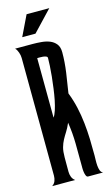

<svg xmlns="http://www.w3.org/2000/svg" viewBox="-127 -875 532 922"><g transform="rotate(-15 139.0 -414.5)"><path d="M164.6 -274.4Q154.3 -250.5 143.8 -234.1Q133.3 -217.8 124.8 -201.9Q116.2 -186 110.8 -166.7Q105.5 -147.5 105.5 -117.7V-46.4Q105.5 -33.2 110.1 -20.8Q114.7 -8.3 126 0H11.7Q23.9 -7.8 28.6 -20.5Q33.2 -33.2 33.2 -46.4L29.8 -631.8Q29.8 -637.7 28.6 -645Q27.3 -652.3 24.9 -659.4Q22.5 -666.5 19 -672.9Q15.6 -679.2 10.7 -683.6H98.1Q118.7 -683.6 141.1 -681.6Q163.6 -679.7 182.1 -672.4Q200.7 -665 212.9 -649.9Q225.1 -634.8 225.1 -608.4Q225.1 -560.1 217.8 -508.5Q210.4 -457 202.6 -409.7Q217.8 -370.6 226.6 -331.3Q235.4 -292 239.7 -252Q244.1 -211.9 245.4 -171.4Q246.6 -130.9 246.6 -89.8Q246.6 -81.5 246.1 -67.6Q245.6 -53.7 246.6 -39.8Q247.6 -25.9 251.7 -14.6Q255.9 -3.4 265.6 0H190.9Q184.1 0 180.7 -8.1Q177.2 -16.1 175.8 -26.4Q174.3 -36.6 174.3 -46.4Q174.3 -56.2 174.3 -60.1Q174.3 -113.8 173.6 -167.5Q172.9 -221.2 164.6 -274.4ZM103.5 -315.9Q111.3 -326.7 118.2 -347.7Q125 -368.7 130.4 -395.3Q135.7 -421.9 139.6 -451.4Q143.6 -481 146.5 -509Q149.4 -537.1 150.6 -560.8Q151.9 -584.5 151.9 -599.6Q151.9 -605.5 145.5 -608.2Q139.2 -610.8 130.6 -611.8Q122.1 -612.8 113.8 -612.5Q105.5 -612.3 101.6 -612.3ZM106.9 -829.1H219.7L124 -728H58.1Z"/></g></svg>

Font: XAYAX
Style: Regular
Weight: 400
Designer: Peter Wiegel
Foundry: Peter Wiegel
Version: Version 1.000 2009 initial release